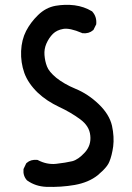

<svg xmlns="http://www.w3.org/2000/svg" viewBox="-20 -761 540 786"><path d="M169.4 3.9Q125.5 2 92.3 -21.5L91.3 -22L90.3 -22.9Q73.7 -41.5 76.2 -67.4V-68.8L77.1 -70.8L86.9 -91.3L87.9 -92.8L89.4 -94.2Q106 -108.9 131.8 -106.4H133.8L135.3 -105.5Q171.9 -86.4 209.5 -90.3Q249 -94.7 275.9 -101.1Q300.3 -107.4 327.6 -137.2Q354 -166.5 349.6 -206.1Q347.7 -226.1 337.4 -242.4Q327.1 -258.8 308.6 -272.5Q269.5 -301.3 222.2 -323.2Q197.3 -335 175 -349.6Q152.8 -364.3 133.8 -382.3Q114.7 -400.9 101.1 -420.9Q87.4 -440.9 79.6 -462.4Q64.5 -505.4 66.4 -551.8Q68.4 -598.1 86.9 -634.3Q105.5 -669.9 135.7 -699.2Q167 -730 207.5 -737.3Q247.1 -744.1 285.6 -739.3Q324.7 -733.9 355.5 -715.3L356.9 -714.8L357.9 -713.4Q376.5 -692.9 374 -663.1V-661.6L373 -659.7L363.3 -640.1L362.3 -638.2L360.8 -637.2Q344.2 -622.6 318.4 -625H316.9L315.4 -626Q290.5 -636.7 271 -640.9Q251.5 -645 238.8 -642.6Q212.9 -638.2 196.8 -622.6Q180.2 -606 169.9 -582.5Q160.2 -560.1 162.1 -535.6Q163.1 -523.4 165.5 -511.7Q168 -500 172.4 -488.8Q180.2 -467.8 210 -442.9Q225.1 -430.7 244.9 -419.2Q264.6 -407.7 289.1 -397.5Q340.3 -376.5 383.8 -335Q427.7 -293 438.5 -246.1Q448.2 -200.7 443.4 -161.6Q438 -123.5 427.7 -99.1Q424.3 -90.3 417.5 -81.3Q410.6 -72.3 401.6 -63.2Q392.6 -54.2 380.4 -43.9Q343.3 -14.2 286.1 -3.9Q230 5.9 169.4 3.9Z"/></svg>

Font: NaikaiFont
Style: Bold
Weight: 700
Version: Version 1.89